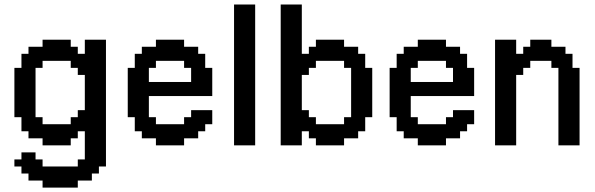

<svg xmlns="http://www.w3.org/2000/svg" viewBox="-20 -645 2639 852"><path d="M293.9 -93.8V-125H325.2V-156.2H356.4V-312.5H325.2V-343.8H293.9V-375H168.9V-343.8H137.7V-125H168.9V-93.8ZM168.9 187.5V156.2H106.4V125H75.2V93.8H43.9V62.5H75.2V31.2H137.7V62.5H168.9V93.8H325.2V62.5H356.4V-62.5H325.2V-31.2H293.9V0H168.9V-31.2H106.4V-62.5H75.2V-125H43.9V-343.8H75.2V-406.2H106.4V-437.5H168.9V-468.8H293.9V-437.5H325.2V-406.2H356.4V-468.8H450.2V93.8H418.9V125H387.7V156.2H325.2V187.5Z M828.1 -281.2V-343.8H796.9V-375H671.9V-343.8H640.6V-281.2ZM671.9 0V-31.2H609.4V-62.5H578.1V-125H546.9V-343.8H578.1V-406.2H609.4V-437.5H671.9V-468.8H796.9V-437.5H859.4V-406.2H890.6V-343.8H921.9V-218.8H640.6V-125H671.9V-93.8H796.9V-125H828.1V-156.2H921.9V-93.8H890.6V-62.5H859.4V-31.2H796.9V0Z M1018.6 0V-625H1112.3V0Z M1506.8 -93.8V-125H1538.1V-343.8H1506.8V-375H1381.8V-343.8H1350.6V-312.5H1319.3V-156.2H1350.6V-125H1381.8V-93.8ZM1225.6 0V-625H1319.3V-406.2H1350.6V-437.5H1381.8V-468.8H1506.8V-437.5H1569.3V-406.2H1600.6V-343.8H1631.8V-125H1600.6V-62.5H1569.3V-31.2H1506.8V0H1381.8V-31.2H1350.6V-62.5H1319.3V0Z M1990.2 -281.2V-343.8H1959V-375H1834V-343.8H1802.7V-281.2ZM1834 0V-31.2H1771.5V-62.5H1740.2V-125H1709V-343.8H1740.2V-406.2H1771.5V-437.5H1834V-468.8H1959V-437.5H2021.5V-406.2H2052.7V-343.8H2084V-218.8H1802.7V-125H1834V-93.8H1959V-125H1990.2V-156.2H2084V-93.8H2052.7V-62.5H2021.5V-31.2H1959V0Z M2176.8 0V-468.8H2270.5V-406.2H2301.8V-437.5H2333V-468.8H2426.8V-437.5H2489.3V-406.2H2520.5V-343.8H2551.8V0H2458V-343.8H2426.8V-375H2333V-343.8H2301.8V-312.5H2270.5V0Z"/></svg>

Font: Terminal Grotesque
Style: Regular
Weight: 400
Designer: Raphaël Bastide
Foundry: http://raphaelbastide.com
Version: Version 1.0